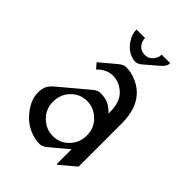

<svg xmlns="http://www.w3.org/2000/svg" viewBox="-213 -808 924 924"><g transform="rotate(45 249.0 -345.5)"><path d="M351.6 19.5H346.7V-81.5L258.8 -7.8Q237.8 9.8 221.2 9.8Q200.7 9.8 186.5 6.3Q129.9 -7.3 93.8 -44.9Q39.1 -101.6 39.1 -160.2Q39.1 -186.5 47.9 -204.6Q55.2 -219.7 75.2 -236.8L214.8 -354Q235.8 -371.6 252.4 -371.6Q270.5 -371.6 287.1 -368.2Q320.8 -361.3 351.1 -328.6V-336.4Q351.1 -405.8 317.4 -439Q282.2 -473.1 236.3 -473.1Q194.3 -473.1 158.7 -436L135.7 -462.9L214.8 -529.3Q235.8 -546.9 252.4 -546.9Q272.9 -546.9 287.1 -543.5Q344.2 -529.8 379.9 -492.2Q429.7 -439 429.7 -341.8V-46.4ZM155.8 -97.2Q190.4 -62.5 237.3 -62.5Q286.1 -62.5 318.8 -96.7Q352.1 -130.9 352.1 -180.7Q352.1 -230.5 317.9 -264.2Q282.2 -298.8 236.3 -298.8Q187 -298.8 154.8 -264.6Q121.6 -230.5 121.6 -180.7Q121.6 -130.9 155.8 -97.2ZM160.2 -710H218.3Q218.3 -685.1 233.9 -668.5Q249.5 -651.4 274.9 -651.4Q299.3 -651.4 314.9 -668.9Q331.5 -687.5 331.5 -710H389.6Q389.6 -689 367.7 -669.9L295.9 -608.4Q281.2 -595.7 263.7 -595.7Q252 -595.7 237.3 -601.1Q207.5 -612.3 187 -638.7Q160.2 -673.8 160.2 -710Z"/></g></svg>

Font: Gothica
Style: Book
Weight: 400
Designer: Wojciech Kalinowski "wmk69" (wmk69@o2.pl)
Foundry: Wojciech Kalinowski "wmk69" (wmk69@o2.pl)
Version: Version 2.1.0; 2021-05-14